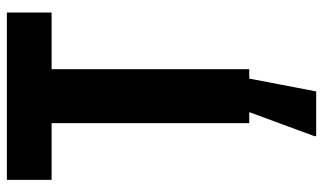

<svg xmlns="http://www.w3.org/2000/svg" viewBox="-206 -522 918 545"><g transform="rotate(-90 252.5 -249.0)"><path d="M176 0V-561H15V-688H490V-561H329V0ZM139 190V185L212 -13H304V-8L266 190Z"/></g></svg>

Font: Saira SemiCondensed
Style: Bold
Weight: 700
Width: 4
Designer: Hector Gatti with collaboration of the Omnibus-Type team
Foundry: Omnibus-Type
Version: Version 1.101